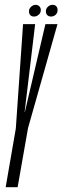

<svg xmlns="http://www.w3.org/2000/svg" viewBox="-20 -775 258 795"><path d="M3.5 0H53L96 -244.5L218 -675H168L83 -311.5H82L125.5 -675H75.5L45.5 -243ZM121 -706.5Q131.5 -706.5 140.2 -714Q149 -721.5 149 -733.5Q149 -743 142.8 -749Q136.5 -755 128 -755Q117.5 -755 108.8 -747.2Q100 -739.5 100 -728Q100 -718 105.5 -712.2Q111 -706.5 121 -706.5ZM191 -706.5Q202.5 -706.5 210.5 -714Q218.5 -721.5 218.5 -733.5Q218.5 -743 213 -749Q207.5 -755 197.5 -755Q187 -755 178.5 -747.2Q170 -739.5 170 -728Q170 -718 176 -712.2Q182 -706.5 191 -706.5Z"/></svg>

Font: Anybody UltraCondensed Light
Style: Italic
Weight: 300
Width: 1
Italic angle: -10°
Version: Version 1.113;gftools[0.9.25]